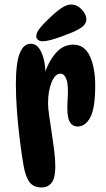

<svg xmlns="http://www.w3.org/2000/svg" viewBox="-20 -825 467 847"><path d="M50 -451Q50 -547 67 -589.5Q84 -632 115 -632Q139 -632 153.5 -610.5Q168 -589 174.5 -557.5Q181 -526 181 -494L176 -496Q192 -550 224.5 -589Q257 -628 303 -628Q353 -628 376.5 -577Q400 -526 400 -449Q400 -348 378.5 -307.5Q357 -267 322 -267Q297 -267 285.5 -292Q274 -317 278 -381Q283 -448 273.5 -474Q264 -500 247 -500Q223 -500 207.5 -462Q192 -424 192 -370Q192 -348 197 -314Q202 -280 208 -240.5Q214 -201 219 -161.5Q224 -122 224 -90Q224 -40 208 -19Q192 2 163 2Q129 2 111 -20.5Q93 -43 84 -94Q76 -140 68 -203Q60 -266 55 -332Q50 -398 50 -451ZM140 -665Q140 -681 156 -701Q172 -721 199 -746Q229 -775 252 -790Q275 -805 293 -805Q313 -805 328 -794Q343 -783 352 -768Q361 -753 361 -740Q361 -721 344 -707.5Q327 -694 298 -682Q274 -672 249 -663Q224 -654 203 -648.5Q182 -643 168 -643Q155 -643 147.5 -649.5Q140 -656 140 -665Z"/></svg>

Font: DynaPuff Condensed
Style: Regular
Weight: 400
Width: 3
Designer: Toshi Omagari, Jennifer Daniel
Foundry: Google Fonts
Version: Version 2.000